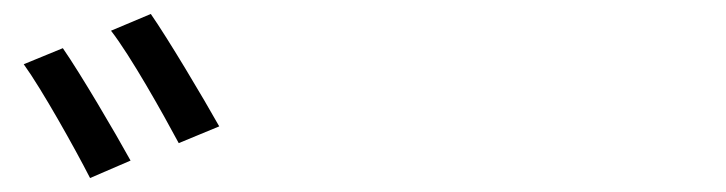

<svg xmlns="http://www.w3.org/2000/svg" viewBox="-20 -860 1040 275"><path d="M70 -791 14 -768C40 -732 87 -648 109 -605L167 -630C145 -670 95 -755 70 -791ZM196 -840 139 -816C167 -780 213 -698 236 -655L294 -679C271 -720 221 -804 196 -840Z"/></svg>

Font: Source Han Sans KR Regular
Style: Regular
Weight: 400
Designer: Ryoko NISHIZUKA (kana & ideographs); Paul D. Hunt (Latin, Greek & Cyrillic); Wenlong ZHANG (bopomofo); Sandoll Communica
Foundry: Adobe Systems Incorporated
Version: Version 1.004;PS 1.004;hotconv 1.0.82;makeotf.lib2.5.63406